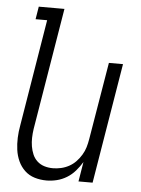

<svg xmlns="http://www.w3.org/2000/svg" viewBox="-53 -777 606 827"><g transform="rotate(5 250.0 -363.5)"><path d="M179 8Q152 8 127.5 0.5Q103 -7 85 -24Q67 -41 56.5 -64Q46 -87 42.5 -112.5Q39 -138 40 -164.5Q41 -191 46 -218L122 -680H72L81 -735H192L105 -209Q102 -189 101.5 -170Q101 -151 104 -133Q107 -115 114 -98.5Q121 -82 134 -70Q147 -58 164.5 -52.5Q182 -47 202 -47Q219 -47 237 -51Q255 -55 271.5 -64Q288 -73 301 -86.5Q314 -100 324 -116.5Q334 -133 339 -150Q344 -167 347 -185L403 -520H464L378 0H317L331 -85Q319 -65 303 -46.5Q287 -28 266.5 -15.5Q246 -3 223.5 2.5Q201 8 179 8Z"/></g></svg>

Font: Iosevka Term Curly Lt Obl
Style: Regular
Weight: 300
Italic angle: -9°
Designer: Belleve Invis
Foundry: Belleve Invis
Version: Version 32.3.0